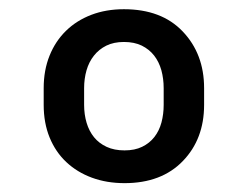

<svg xmlns="http://www.w3.org/2000/svg" viewBox="-20 -742 549 425"><path d="M76.7 -546.9Q76.7 -586.6 89.7 -618.8Q102.6 -650.9 126.1 -673.8Q149.5 -696.7 182.2 -709.2Q214.8 -721.6 254.3 -721.6Q337.4 -721.6 384.2 -672.6Q431.8 -622.9 431.8 -546.9V-509.9Q431.8 -434.3 384.9 -385.7Q337.7 -336.6 255.7 -336.6Q216.3 -336.6 183.4 -348.7Q150.6 -360.8 126.8 -383.2Q103 -405.5 89.8 -437.7Q76.7 -469.8 76.7 -509.9ZM166.2 -546.9V-509.9Q166.2 -488.6 171.7 -470.2Q177.2 -451.7 188.2 -438.2Q199.2 -424.7 216.1 -416.9Q233 -409.1 255.7 -409.1Q278.4 -409.1 294.7 -417.1Q311.1 -425.1 321.7 -438.7Q332.4 -452.4 337.4 -470.9Q342.3 -489.3 342.3 -509.9V-546.9Q342.3 -567.8 337.2 -586.5Q332 -605.1 321.2 -619Q310.4 -632.8 293.9 -641Q277.3 -649.1 254.3 -649.1Q231.9 -649.1 215.4 -641Q198.9 -632.8 187.9 -618.8Q176.8 -604.8 171.5 -586.3Q166.2 -567.8 166.2 -546.9Z"/></svg>

Font: Inter P Black
Style: Regular
Weight: 900
Designer: Rasmus Andersson
Foundry: rsms
Version: Version 3.018;git-588b23468